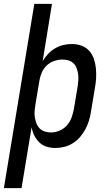

<svg xmlns="http://www.w3.org/2000/svg" viewBox="-50 -755 570 990"><path d="M-30 215 127 -735H218L170 -440Q182 -460 198 -477Q214 -494 234.5 -506Q255 -518 277 -523Q299 -528 321 -528Q347 -528 370.5 -519.5Q394 -511 410 -493Q426 -475 434 -451.5Q442 -428 444.5 -402.5Q447 -377 445.5 -351Q444 -325 439 -299L419 -179Q416 -157 409 -134Q402 -111 391 -90Q380 -69 364 -50Q348 -31 327 -17.5Q306 -4 282.5 2Q259 8 236 8Q213 8 191 1.5Q169 -5 153 -20.5Q137 -36 127 -56Q117 -76 113 -99L61 215ZM213 -72Q235 -72 257.5 -81.5Q280 -91 295.5 -109Q311 -127 319 -149Q327 -171 331 -193L351 -313Q353 -328 354 -344Q355 -360 352.5 -375.5Q350 -391 344.5 -405Q339 -419 328.5 -429Q318 -439 303.5 -443.5Q289 -448 273 -448Q251 -448 229 -440.5Q207 -433 190.5 -417Q174 -401 165 -380Q156 -359 153 -338L133 -218Q130 -201 128.5 -184Q127 -167 129.5 -151Q132 -135 137.5 -120Q143 -105 154 -93.5Q165 -82 180.5 -77Q196 -72 213 -72Z"/></svg>

Font: Iosevka SS18 Medium
Style: Italic
Weight: 500
Italic angle: -9°
Monospace: yes
Designer: Belleve Invis
Foundry: Belleve Invis
Version: Version 25.1.1; ttfautohint (v1.8.4)